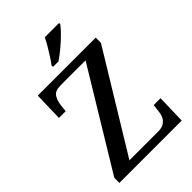

<svg xmlns="http://www.w3.org/2000/svg" viewBox="-268 -1040 1148 1148"><g transform="rotate(-45 306.5 -465.5)"><path d="M38 0V-43L413 -661H201Q156 -661 139.5 -636.5Q123 -612 119 -576L114 -530H57L62 -714H552V-670L176 -53H418Q451 -53 469.5 -65.5Q488 -78 496.5 -97.5Q505 -117 507 -140L512 -184H570L565 0ZM248 -784Q263 -803 279.5 -829Q296 -855 312 -882Q328 -909 338 -931H459V-921Q450 -908 431 -888Q412 -868 388 -846Q364 -824 339.5 -804.5Q315 -785 294 -771H248Z"/></g></svg>

Font: Noto Serif Khmer Medium
Style: Regular
Weight: 500
Version: Version 2.003